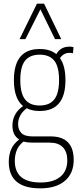

<svg xmlns="http://www.w3.org/2000/svg" viewBox="-20 -810 432 1050"><path d="M197 -203Q155 -203 126 -218Q79 -182 79 -130Q79 -101 97 -82.5Q115 -64 158 -64H257Q383 -64 383 65Q383 138 335 179Q287 220 200 220Q28 220 28 75Q28 37 41 6.5Q54 -24 85 -47Q48 -70 48 -123Q48 -189 106 -230Q56 -271 56 -372Q56 -542 197 -542Q254 -542 288 -514Q311 -555 360 -555Q372 -555 382 -552L379 -519Q372 -521 360 -521Q328 -521 308 -492Q338 -450 338 -372Q338 -203 197 -203ZM197 -233Q251 -233 277 -266.5Q303 -300 303 -372Q303 -445 277 -478Q251 -511 197 -511Q143 -511 117 -478Q91 -445 91 -372Q91 -300 117 -266.5Q143 -233 197 -233ZM61 70Q61 188 202 188Q272 188 310 156.5Q348 125 348 67Q348 20 323.5 -5Q299 -30 252 -30H156Q129 -30 109 -36Q83 -16 72 10.5Q61 37 61 70ZM87 -596 182 -790H221L315 -596H281L201 -759L119 -596Z"/></svg>

Font: Georama SemiCondensed ExtraLight
Style: Regular
Weight: 200
Width: 4
Designer: Jean-Baptiste Levee
Foundry: Production Type
Version: Version 1.000